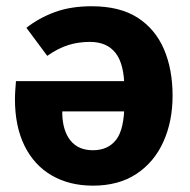

<svg xmlns="http://www.w3.org/2000/svg" viewBox="-20 -568 598 605"><path d="M269 -548.3Q357.3 -548.3 413.3 -512.5Q469.2 -476.6 496.5 -413.2Q523.8 -349.9 523.8 -266.5Q523.8 -185.8 495 -121.7Q466.3 -57.5 410.3 -20.3Q354.3 17 272.9 17Q198.8 17 143.4 -15Q87.9 -46.9 57.5 -108.2Q27.1 -169.5 27.1 -255.5Q27.1 -268.5 28.2 -284.2Q29.3 -299.9 30.3 -312.4H385.7V-217H176.2Q176.2 -215.7 176.2 -213.7Q176.2 -211.7 176.2 -209.7Q177.5 -156.1 202 -125.3Q226.6 -94.6 272.9 -94.6Q320.5 -94.6 346.1 -127.8Q371.7 -160.9 372 -242.3V-289.3Q371.6 -366.2 344.1 -401.1Q316.7 -436 263.3 -436Q227.3 -436 195.4 -426.1Q163.5 -416.2 128.9 -392L63.2 -480.4Q102.3 -511.2 152.6 -529.8Q202.9 -548.3 269 -548.3Z"/></svg>

Font: Fira Sans Variable
Style: Regular
Weight: 400
Designer: Carrois Corporate & Edenspiekermann AG
Foundry: Carrois Corporate GbR & Edenspiekermann AG
Version: Version 4.202